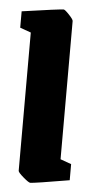

<svg xmlns="http://www.w3.org/2000/svg" viewBox="-51 -693 358 736"><g transform="rotate(5 128.5 -324.5)"><path d="M46 -30V-562L4 -577V-640Q149 -661 164 -661Q169 -661 185.5 -643.5Q202 -626 202 -620V-88L244 -73V-11Q109 12 94 12Q88 12 67 -6Q46 -24 46 -30Z"/></g></svg>

Font: Grenze ExtraBold
Style: Regular
Weight: 800
Designer: Renata Polastri
Foundry: Omnibus-Type
Version: Version 1.002; ttfautohint (v1.8)